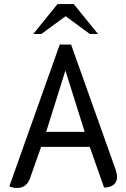

<svg xmlns="http://www.w3.org/2000/svg" viewBox="-20 -920 624 948"><path d="M26 0 275 -700H331L550 -85Q558 -61 558 -47Q558 -21 540.5 -7.5Q523 6 494 6L423 -195H183L129 -42Q112 8 65 8Q42 8 26 0ZM398 -269 303 -572 208 -269ZM264 -900H344L464 -752H424L304 -840L184 -752H144Z"/></svg>

Font: Thasadith
Style: Bold
Weight: 700
Designer: Cadson Demak Co.,Ltd.
Foundry: Cadson Demak Co.,Ltd.
Version: Version 1.000; ttfautohint (v1.6)